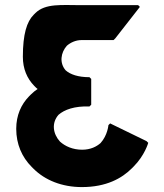

<svg xmlns="http://www.w3.org/2000/svg" viewBox="-20 -739 669 781"><path d="M314 -130C276 -130 245 -144 224 -163C195 -195 189 -239 218 -272C242 -293 283 -308 344 -306L351 -313V-418L344 -425C298 -425 266 -436 247 -453C221 -483 227 -525 252 -553C267 -566 288 -576 312 -576H442L449 -583L549 -711L542 -718H310C231 -718 165 -726 124 -686L117 -679C89 -651 73 -600 73 -508C73 -459 90 -420 119 -390L120 -389L127 -382C129 -380 131 -379 133 -377C124 -371 115 -364 106 -355L105 -354L98 -347C66 -314 46 -270 46 -215C46 -153 69 -100 109 -60L116 -53C163 -6 232 22 313 22C413 22 476 -14 516 -54L523 -61C569 -107 583 -158 583 -158L576 -165L428 -237L421 -230C421 -230 418 -189 389 -157C373 -143 349 -130 314 -130Z"/></svg>

Font: Hussar Woodtype
Style: Blk
Weight: 900
Foundry: Cannot Into Space Fonts
Version: Version 1.07